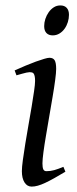

<svg xmlns="http://www.w3.org/2000/svg" viewBox="-20 -671 286 711"><path d="M222.2 -35.2Q199.2 -21.5 180.9 -11.2Q162.6 -1 147.5 6.1Q132.3 13.2 120.1 16.6Q107.9 20 97.2 20Q80.6 20 70.8 4.6Q61 -10.7 61 -37.1Q61 -51.8 64.7 -78.9Q68.4 -106 73.7 -138.9Q79.1 -171.9 85.4 -207.8Q91.8 -243.7 97.2 -276.1Q102.5 -308.6 106.2 -333.7Q109.9 -358.9 109.9 -371.1Q109.9 -382.3 108.4 -388.9Q106.9 -395.5 104.5 -398.7Q102.1 -401.9 98.1 -402.8Q94.2 -403.8 89.8 -403.8Q85.9 -403.8 77.9 -402.1Q69.8 -400.4 61.5 -397.9Q52.2 -395.5 41 -392.1L34.2 -410.2Q54.7 -419.4 75 -428Q95.2 -436.5 112.8 -442.9Q130.4 -449.2 143.6 -453.1Q156.7 -457 163.1 -457Q176.8 -457 182.4 -447.8Q188 -438.5 188 -416Q188 -401.9 184.3 -374.3Q180.7 -346.7 174.8 -312.5Q168.9 -278.3 162.6 -241Q156.2 -203.6 150.4 -169.4Q144.5 -135.3 140.9 -107.7Q137.2 -80.1 137.2 -65.9Q137.2 -50.8 140.4 -43.9Q143.6 -37.1 151.9 -37.1Q167 -37.1 180.9 -41Q194.8 -44.9 214.8 -53.2ZM235.4 -616.2Q235.4 -602.5 231.2 -589.1Q227.1 -575.7 219.2 -564.7Q211.4 -553.7 200.2 -546.9Q189 -540 175.3 -540Q160.2 -540 151.9 -548.8Q143.6 -557.6 143.6 -574.2Q143.6 -587.4 147.9 -600.8Q152.3 -614.3 160.2 -625.5Q168 -636.7 179 -643.8Q189.9 -650.9 203.6 -650.9Q218.8 -650.9 227.1 -641.8Q235.4 -632.8 235.4 -616.2Z"/></svg>

Font: Gentium Plus APac
Style: Italic
Weight: 400
Italic angle: -8°
Designer: J. Victor Gaultney, Annie Olsen, Iska Routamaa, Becca Hirsbrunner
Foundry: SIL International
Version: Version 5.000